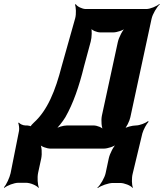

<svg xmlns="http://www.w3.org/2000/svg" viewBox="-67 -757 834 978"><path d="M609 127 658 -77C663 -96 680 -127 690 -137L687 -140C675 -130 644 -118 626 -118C607 -118 572 -109 561 -99L564 -96C576 -106 593 -140 597 -160L705 -661C710 -685 732 -722 747 -735L745 -737C731 -725 698 -711 678 -711H370C352 -711 325 -724 319 -736L315 -733C320 -721 322 -686 316 -664L247 -419C215 -295 175 -195 105 -132C101 -129 87 -114 88 -110L91 -112C91 -115 76 -118 71 -118H62C50 -118 33 -126 29 -133L26 -130C29 -123 32 -104 30 -91L-13 125C-18 148 -35 185 -47 197L-45 200C-31 188 5 174 27 174H65C88 174 120 188 129 200L131 198C125 185 122 148 127 124L143 50C148 26 146 -14 136 -26L133 -24C140 -11 171 0 191 0H461C481 0 516 -11 529 -24L528 -26C512 -14 492 26 487 50L471 125C466 149 444 186 429 199L431 201C447 189 485 175 508 175H545C566 175 599 188 608 200L610 198C604 186 603 149 609 127ZM361 -419 395 -545C401 -567 402 -605 397 -617L395 -614C401 -602 427 -592 444 -592H510C529 -592 563 -603 575 -616L574 -618C558 -606 538 -566 533 -542L452 -168C447 -144 450 -104 460 -92L462 -94C456 -107 428 -118 409 -118H275C255 -118 226 -109 212 -99L214 -95C227 -106 253 -138 266 -160C306 -230 336 -317 361 -419Z"/></svg>

Font: Asimov
Style: EdgeExtremeIt
Weight: 500
Designer: Google
Version: Version 2.000980: 2014